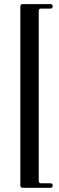

<svg xmlns="http://www.w3.org/2000/svg" viewBox="-20 -727 288 936"><path d="M79.1 176.8V-695.3Q79.1 -707 90.3 -707H225.6Q236.8 -707 236.8 -696Q236.8 -685.1 225.6 -685.1H180.2Q168.9 -685.1 168.9 -673.8V155.3Q168.9 166.5 180.2 166.5H225.6Q236.8 166.5 236.8 177.5Q236.8 188.5 225.6 188.5H90.3Q79.1 188.5 79.1 176.8Z"/></svg>

Font: UnifrakturMaguntia21
Style: Book
Weight: 400
Designer: j. 'mach' wust, Gerrit Ansmann, Georg Duffner, based on a font by Peter Wiegel, original typeface by Carl Albert Fahrenw
Version: Version 2017-03-19